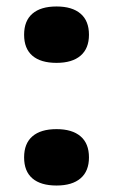

<svg xmlns="http://www.w3.org/2000/svg" viewBox="-20 -553 346 587"><path d="M54.2 0ZM252 -71.8Q252 -29.8 226.3 -7.8Q200.7 14.2 152.8 14.2Q104.5 14.2 79.1 -7.6Q53.7 -29.3 53.7 -71.8Q53.7 -114.3 79.1 -136.2Q104.5 -158.2 152.8 -158.2Q200.7 -158.2 226.3 -136.2Q252 -114.3 252 -71.8ZM252 -446.8Q252 -404.8 226.3 -382.8Q200.7 -360.8 152.8 -360.8Q104.5 -360.8 79.1 -382.6Q53.7 -404.3 53.7 -446.8Q53.7 -489.3 79.1 -511.2Q104.5 -533.2 152.8 -533.2Q200.7 -533.2 226.3 -511.2Q252 -489.3 252 -446.8Z"/></svg>

Font: TypoPRO Playfair Display SC
Style: Regular
Weight: 900
Designer: Claus Eggers Sørensen
Foundry: Claus Eggers Sørensen
Version: Version 1.004;PS 001.004;hotconv 1.0.70;makeotf.lib2.5.58329